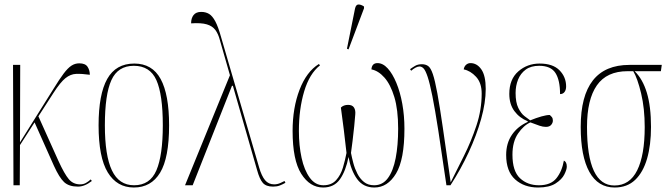

<svg xmlns="http://www.w3.org/2000/svg" viewBox="-20 -825 2982 855"><path d="M40 0 38 -536H70L69 -191L218 -429Q245 -473 263.5 -497.5Q282 -522 298 -532.5Q314 -543 333 -543Q360 -543 370 -527.5Q380 -512 380 -492Q344 -497 319 -496Q294 -495 271.5 -477Q249 -459 218 -411L151 -307L240 -109Q267 -50 286.5 -27Q306 -4 337 -4Q351 -4 362 -10Q373 -16 384 -26L389 -19Q357 6 327 6Q287 6 265.5 -14Q244 -34 220 -87L134 -280L69 -179L68 0Z M576 10Q501 10 460 -57Q419 -124 419 -267Q419 -405 457.5 -473.5Q496 -542 578 -542Q658 -542 695.5 -473Q733 -404 733 -267Q733 -122 693 -56Q653 10 576 10ZM577 0Q648 0 676.5 -66.5Q705 -133 705 -267Q705 -404 676.5 -468Q648 -532 576 -532Q505 -532 476 -468Q447 -404 447 -267Q447 -132 478.5 -66Q510 0 577 0Z M804 0 1004 -490 959 -647Q952 -674 939 -691.5Q926 -709 901 -716.5Q876 -724 831 -721Q831 -744 842 -758Q853 -772 876 -772Q896 -772 911 -763Q926 -754 939 -729.5Q952 -705 965 -658L1134 -79Q1145 -41 1160.5 -22.5Q1176 -4 1201 -4Q1215 -4 1228.5 -10Q1242 -16 1247 -19L1251 -11Q1239 -4 1226 1Q1213 6 1196 6Q1165 6 1150.5 -10.5Q1136 -27 1125 -67L1017 -443H1013L838 0Z M1419 10Q1360 10 1321.5 -51Q1283 -112 1283 -242Q1283 -345 1314 -425.5Q1345 -506 1400 -540L1405 -534Q1358 -497 1334.5 -418Q1311 -339 1311 -242Q1311 -177 1323 -122Q1335 -67 1359.5 -33.5Q1384 0 1420 0Q1456 0 1476.5 -22.5Q1497 -45 1507 -78.5Q1517 -112 1523 -144Q1517 -200 1511 -247Q1505 -294 1498 -346Q1510 -358 1530 -358Q1549 -358 1556.5 -346Q1564 -334 1562 -315Q1561 -297 1557.5 -264Q1554 -231 1550 -197.5Q1546 -164 1543 -144Q1547 -123 1553.5 -98.5Q1560 -74 1571.5 -51.5Q1583 -29 1601 -14.5Q1619 0 1646 0Q1684 0 1707.5 -32Q1731 -64 1742 -121Q1753 -178 1753 -252Q1753 -337 1736 -393Q1719 -449 1692 -479.5Q1665 -510 1634 -516Q1636 -544 1661 -544Q1685 -544 1706.5 -520.5Q1728 -497 1745 -456Q1762 -415 1771.5 -362.5Q1781 -310 1781 -252Q1781 -114 1743.5 -52Q1706 10 1647 10Q1598 10 1570.5 -27.5Q1543 -65 1532 -126Q1520 -64 1494 -27Q1468 10 1419 10ZM1532 -605 1525 -608 1561 -787Q1565 -805 1576.5 -805Q1588 -805 1601 -796V-788Z M1968 0Q1947 -146 1932 -242.5Q1917 -339 1905.5 -396.5Q1894 -454 1884.5 -482.5Q1875 -511 1866.5 -520Q1858 -529 1848 -529Q1840 -529 1830 -523.5Q1820 -518 1811 -510L1806 -517Q1817 -525 1829 -532Q1841 -539 1859 -539Q1875 -539 1886.5 -531Q1898 -523 1907.5 -495Q1917 -467 1927.5 -410Q1938 -353 1952 -256.5Q1966 -160 1987 -13Q2014 -67 2046 -131Q2078 -195 2101.5 -265.5Q2125 -336 2125 -408Q2125 -456 2100 -483Q2075 -510 2045 -516Q2047 -529 2055.5 -536.5Q2064 -544 2075 -544Q2104 -544 2123.5 -516Q2143 -488 2143 -429Q2143 -368 2122.5 -295Q2102 -222 2067 -146.5Q2032 -71 1986 0Z M2376 10Q2314 10 2274 -26Q2234 -62 2234 -135Q2234 -187 2259.5 -224.5Q2285 -262 2330 -282V-285Q2293 -300 2270.5 -330.5Q2248 -361 2248 -407Q2248 -472 2288 -507Q2328 -542 2383 -542Q2442 -542 2471.5 -512Q2501 -482 2501 -440Q2501 -425 2494 -415.5Q2487 -406 2474 -406Q2474 -468 2453.5 -500Q2433 -532 2381 -532Q2344 -532 2321 -515Q2298 -498 2287 -470.5Q2276 -443 2276 -411Q2276 -369 2288 -344.5Q2300 -320 2315.5 -308Q2331 -296 2341 -289Q2368 -300 2391 -306.5Q2414 -313 2428 -313Q2433 -309 2437.5 -303.5Q2442 -298 2442 -288Q2442 -278 2434.5 -269Q2427 -260 2411 -260Q2398 -260 2383 -265Q2368 -270 2342 -280Q2312 -267 2287 -230.5Q2262 -194 2262 -136Q2262 -63 2295.5 -31.5Q2329 0 2380 0Q2433 0 2458 -31.5Q2483 -63 2491 -110Q2504 -104 2504 -83Q2504 -70 2493 -48Q2482 -26 2454 -8Q2426 10 2376 10Z M2717 10Q2643 10 2604.5 -59.5Q2566 -129 2566 -260Q2566 -536 2783 -536H2927L2923 -508H2806Q2842 -473 2860.5 -412Q2879 -351 2879 -260Q2879 -179 2861.5 -118.5Q2844 -58 2808.5 -24Q2773 10 2717 10ZM2716 1Q2784 1 2817.5 -66.5Q2851 -134 2851 -259Q2851 -342 2835 -409Q2819 -476 2800 -508H2775Q2682 -508 2638 -445Q2594 -382 2594 -260Q2594 1 2716 1Z"/></svg>

Font: Noto Serif Display ExtraCondensed Thin
Style: Regular
Weight: 100
Width: 2
Designer: Monotype Design Team
Foundry: Monotype Imaging Inc.
Version: Version 2.009